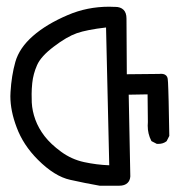

<svg xmlns="http://www.w3.org/2000/svg" viewBox="-20 -582 540 587"><path d="M11.7 -288.1Q11.7 -294.4 12.2 -300.8Q15.1 -350.6 26.9 -392.6Q39.1 -435.5 80.6 -471.9Q122.1 -508.3 187.5 -536.1Q246.6 -561.5 314 -561.5Q320.8 -561.5 328.1 -561Q330.1 -561 332 -561Q348.6 -561 357.7 -552Q366.7 -543 366.7 -525.4L367.7 -355L467.3 -356Q470.2 -356.4 472.2 -356.4Q486.3 -356.4 491.2 -346.7Q492.2 -344.2 492.7 -341.3Q493.2 -338.4 493.7 -329.8Q494.1 -321.3 494.6 -307.1Q495.1 -293 495.6 -272.5Q496.6 -233.4 497.6 -166.5L489.7 -150.9L488.8 -149.9Q478.5 -142.1 464.4 -142.1Q462.4 -142.1 459.5 -142.1L443.4 -150.4L442.4 -151.9Q431.6 -172.9 431.6 -197.8Q431.6 -203.6 432.1 -209L431.2 -293.5L373.5 -292.5L378.4 -43Q378.4 -43 378.4 -42.5Q377.4 -29.8 370.1 -22.9Q361.3 -14.2 344.7 -14.2Q343.8 -14.2 342.8 -14.2H284.7Q240.2 -22 194.8 -32.2Q147 -42.5 95.7 -93.8Q50.8 -138.7 30.8 -192.9Q11.7 -243.2 11.7 -288.1ZM78.6 -328.1Q76.7 -309.1 76.7 -294.7Q76.7 -280.3 77.1 -268.6Q78.6 -242.2 88.1 -216.1Q97.7 -189.9 116.2 -165.8Q134.8 -141.6 166.7 -118.2Q198.7 -94.7 237.1 -86.4Q275.4 -78.1 314 -76.7L304.2 -498Q245.6 -491.2 214.8 -480.5Q184.1 -469.7 144.5 -439.5Q105 -409.7 93.3 -382.8Q81.5 -356 78.6 -328.1Z"/></svg>

Font: Bakudai
Style: Medium
Weight: 500
Version: Version 1.48